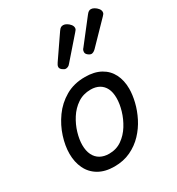

<svg xmlns="http://www.w3.org/2000/svg" viewBox="-201 -971 1033 1118"><g transform="rotate(-30 315.5 -412.5)"><path d="M241 19Q179 19 136 -6Q93 -31 71.5 -75.5Q50 -120 50 -176Q50 -229 69 -288.5Q88 -348 125.5 -400.5Q163 -453 219.5 -486Q276 -519 351 -519Q413 -519 455.5 -495.5Q498 -472 519.5 -429.5Q541 -387 541 -331Q541 -291 529.5 -243.5Q518 -196 494.5 -149.5Q471 -103 435 -65Q399 -27 350.5 -4Q302 19 241 19ZM251 -61Q300 -61 337 -87Q374 -113 399 -153.5Q424 -194 437 -238.5Q450 -283 450 -321Q450 -360 437 -386Q424 -412 400 -425.5Q376 -439 343 -439Q293 -439 255 -413.5Q217 -388 191.5 -348Q166 -308 153 -264Q140 -220 140 -183Q140 -144 153.5 -116.5Q167 -89 192 -75Q217 -61 251 -61ZM280 -616Q271 -616 258.5 -625.5Q246 -635 246 -646Q246 -653 249 -659Q252 -665 256 -671L361 -824Q370 -837 377 -840.5Q384 -844 393 -844Q403 -844 415 -837Q427 -830 436 -819Q445 -808 445 -796Q445 -788 441.5 -783.5Q438 -779 433 -773L309 -631Q302 -622 294 -619Q286 -616 280 -616ZM453 -616Q443 -616 431 -625.5Q419 -635 419 -646Q419 -653 421 -659Q423 -665 429 -671L548 -824Q557 -836 564 -840Q571 -844 579 -844Q589 -844 601 -837Q613 -830 622 -819Q631 -808 631 -796Q631 -788 627.5 -783Q624 -778 619 -773L481 -631Q473 -623 465.5 -619.5Q458 -616 453 -616Z"/></g></svg>

Font: Playwrite NL
Style: Regular
Weight: 400
Designer: Veronika Burian, José Scaglione
Foundry: TypeTogether
Version: Version 1.002